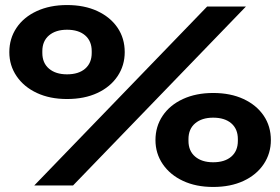

<svg xmlns="http://www.w3.org/2000/svg" viewBox="-20 -736 1112 762"><path d="M246 -343Q178 -343 126.5 -367Q75 -391 46 -433.5Q17 -476 17 -529Q17 -583 45.5 -625.5Q74 -668 126 -692Q178 -716 246 -716Q315 -716 366.5 -692Q418 -668 446.5 -626Q475 -584 475 -529Q475 -476 446.5 -433.5Q418 -391 366.5 -367Q315 -343 246 -343ZM116 0 802 -710H956L270 0ZM246 -441Q292 -441 318 -463.5Q344 -486 344 -526V-533Q344 -573 318 -595.5Q292 -618 246 -618Q201 -618 174.5 -595.5Q148 -573 148 -533V-526Q148 -486 174.5 -463.5Q201 -441 246 -441ZM826 6Q758 6 706.5 -18Q655 -42 626 -84.5Q597 -127 597 -180Q597 -234 625.5 -276.5Q654 -319 706 -343Q758 -367 826 -367Q895 -367 946.5 -343Q998 -319 1026.5 -277Q1055 -235 1055 -180Q1055 -127 1026.5 -84.5Q998 -42 946.5 -18Q895 6 826 6ZM826 -92Q872 -92 898 -114.5Q924 -137 924 -177V-184Q924 -224 898 -246.5Q872 -269 826 -269Q781 -269 754.5 -246.5Q728 -224 728 -184V-177Q728 -137 754.5 -114.5Q781 -92 826 -92Z"/></svg>

Font: Special Gothic Expanded One
Style: Regular
Weight: 400
Designer: Alistair McCready
Foundry: Monolith
Version: Version 1.010; ttfautohint (v1.8.4.7-5d5b)